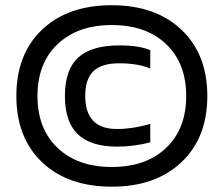

<svg xmlns="http://www.w3.org/2000/svg" viewBox="-20 -699 848 728"><path d="M403.8 8.8Q569.8 8.8 668 -84Q766.1 -176.8 766.1 -335Q766.1 -493.2 668 -586.2Q569.8 -679.2 403.8 -679.2Q236.8 -679.2 139.4 -586.4Q42 -493.7 42 -335Q42 -176.8 139.4 -84Q236.8 8.8 403.8 8.8ZM403.8 -604Q534.2 -604 610.1 -531.5Q686 -459 686 -335Q686 -210.9 610.1 -138.4Q534.2 -65.9 403.8 -65.9Q274.4 -65.9 198.2 -138.4Q122.1 -210.9 122.1 -335Q122.1 -459 198.2 -531.5Q274.4 -604 403.8 -604ZM226.1 -335Q226.1 -434.6 276.4 -480.7Q326.7 -526.9 433.1 -526.9Q506.8 -526.9 549.8 -508.8V-439Q504.4 -459 431.2 -459Q365.7 -459 334.5 -429.4Q303.2 -399.9 303.2 -335.9Q303.2 -210 421.9 -210Q433.6 -210 444.6 -210.4Q455.6 -210.9 466.6 -212.4Q477.5 -213.9 484.4 -214.6Q491.2 -215.3 502.7 -217.8Q514.2 -220.2 518.1 -221.2Q522 -222.2 534.9 -225.3Q547.9 -228.5 549.8 -229V-159.2Q487.3 -143.1 423.8 -143.1Q324.2 -143.1 275.1 -189.9Q226.1 -236.8 226.1 -335Z"/></svg>

Font: LT Wave Text Bold
Style: Regular
Weight: 700
Designer: Daniel Lyons
Version: Version 2.5 (Glyphs App)